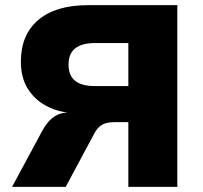

<svg xmlns="http://www.w3.org/2000/svg" viewBox="-20 -725 788 745"><path d="M27 0 141 -212Q160 -248 181 -265.5Q202 -283 227 -287L245 -289L246 -288Q197 -293 154.5 -317Q112 -341 86.5 -383Q61 -425 61 -486Q61 -590 128.5 -647.5Q196 -705 322 -705H668V0H478V-251H423Q405 -251 391 -247Q377 -243 366.5 -234Q356 -225 347 -209L235 0ZM348 -391H478V-558H349Q298 -558 272 -537.5Q246 -517 246 -474Q246 -432 271.5 -411.5Q297 -391 348 -391Z"/></svg>

Font: Nunito Sans 8pt Black
Style: Regular
Weight: 900
Version: Version 3.101;gftools[0.9.27]